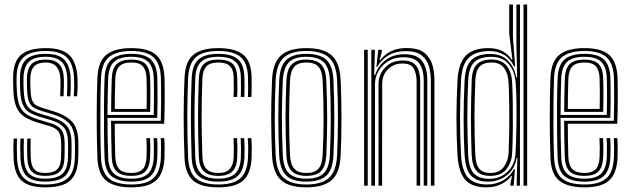

<svg xmlns="http://www.w3.org/2000/svg" viewBox="-20 -820 2788 848"><path d="M179 -43.2Q140 -43.2 121 -61.6Q102 -80 100.5 -125.2Q100 -148 99.8 -167.4Q99.5 -186.8 100.5 -208H115.5Q114.5 -186.5 114.8 -167.9Q115 -149.2 115.8 -125.8Q116.8 -88.2 131.6 -72.1Q146.5 -56 179 -56Q215 -56 231.6 -71Q248.2 -86 249.5 -122.2Q250.5 -144.5 250.4 -155.2Q250.2 -166 250.2 -186.2Q250.2 -224 237.6 -239.8Q225 -255.5 197.8 -263.5L150.2 -277.5Q113 -288.5 89.1 -303.5Q65.2 -318.5 53.1 -345.6Q41 -372.8 39 -420.5Q38.2 -440.8 38.1 -452Q38 -463.2 38 -477.2Q38 -548.8 73.5 -578.1Q109 -607.5 182.2 -607.5Q253.2 -607.5 285.5 -577.1Q317.8 -546.8 322.2 -477.2Q323 -465.5 322.8 -440.5Q322.5 -415.5 320.5 -394.8H305.8Q307.5 -416.8 307.6 -441.1Q307.8 -465.5 307 -476.8Q303.5 -538.8 274.8 -566.8Q246 -594.8 182.2 -594.8Q113.8 -594.8 83.5 -566.5Q53.2 -538.2 53.2 -475.8Q53 -463.8 53.1 -451.2Q53.2 -438.8 54.2 -420.8Q56.5 -375.2 67.9 -350.5Q79.2 -325.8 100.6 -313Q122 -300.2 154.8 -290.5L201.8 -276.5Q234.8 -266.8 250.1 -248Q265.5 -229.2 265.5 -186.2Q265.5 -164 265.6 -153.9Q265.8 -143.8 264.8 -121.5Q263.2 -81.2 244.1 -62.2Q225 -43.2 179 -43.2ZM179 -17.8Q124 -17.8 98.2 -42Q72.5 -66.2 70.2 -124.2Q69.5 -145 69.4 -166.6Q69.2 -188.2 70.5 -208H85.5Q84.5 -188.2 84.6 -167.1Q84.8 -146 85.5 -124.8Q87.2 -73 109.8 -51.9Q132.2 -30.8 179 -30.8Q230.5 -30.8 254.4 -51.4Q278.2 -72 280 -122Q280.8 -140 280.6 -153.9Q280.5 -167.8 280.5 -186.2Q280.5 -237 261.1 -257.9Q241.8 -278.8 205.5 -289.5L159 -303Q130.5 -311.5 111.2 -322.5Q92 -333.5 81.6 -356Q71.2 -378.5 69.2 -420.8Q68.5 -436.8 68.4 -450Q68.2 -463.2 68.2 -475.5Q68.5 -533 96 -557.6Q123.5 -582.2 182.2 -582.2Q239.5 -582.2 264.2 -556.2Q289 -530.2 292 -476Q292.8 -462.8 292.5 -438.5Q292.2 -414.2 290.5 -394.8H275.8Q277 -414 277.2 -439.9Q277.5 -465.8 277 -474.2Q274.5 -525.5 251.8 -547.4Q229 -569.2 182.2 -569.2Q130.2 -569.2 107.6 -547Q85 -524.8 83.8 -476.2Q83.2 -458.2 83.6 -447.6Q84 -437 84.8 -421Q86.2 -382.8 94.9 -362.9Q103.5 -343 120.4 -333.2Q137.2 -323.5 163 -316L209.2 -302.2Q252.5 -289.5 274.2 -265.4Q296 -241.2 296 -186.2Q296 -170.8 296 -156.1Q296 -141.5 295.2 -121.5Q293.2 -66.8 266.9 -42.2Q240.5 -17.8 179 -17.8ZM179 7.5Q107.8 7.5 75.1 -22.6Q42.5 -52.8 40 -123Q39.2 -144.8 39.2 -166Q39.2 -187.2 40.5 -208H55.5Q54.2 -188.5 54.4 -166.6Q54.5 -144.8 55.2 -123.5Q57.5 -59 86.9 -32.1Q116.2 -5.2 179 -5.2Q248.8 -5.2 278.6 -32.6Q308.5 -60 310.5 -121Q311.2 -143.2 311.1 -153.6Q311 -164 311 -186.2Q311 -246.8 286.2 -273.9Q261.5 -301 213 -315.2L167.2 -329Q145 -335.5 130.6 -343.8Q116.2 -352 108.8 -369.5Q101.2 -387 99.8 -421.2Q99.2 -439 98.8 -449.2Q98.2 -459.5 98.8 -475.2Q100.2 -516 118.8 -536.4Q137.2 -556.8 182.2 -556.8Q221 -556.8 240.4 -537.6Q259.8 -518.5 262 -474Q262.5 -464.5 262.2 -441Q262 -417.5 260.8 -394.8H245.8Q247 -417 247.2 -440.8Q247.5 -464.5 246.8 -473.5Q242.8 -544 182.2 -544Q148.2 -544 131.8 -527.9Q115.2 -511.8 114 -475Q113.5 -458.5 113.9 -447.9Q114.2 -437.2 115 -421.5Q116.2 -391.8 122.1 -376.9Q128 -362 139.9 -355Q151.8 -348 171.5 -342L216.8 -328.5Q268.8 -312.8 297.5 -283.4Q326.2 -254 326.2 -186.2Q326.2 -163.8 326.2 -153.4Q326.2 -143 325.5 -120.8Q323.5 -54.5 291 -23.5Q258.5 7.5 179 7.5Z M561 7.5Q486.8 7.5 450 -21.5Q413.2 -50.5 410.2 -121.8Q407 -210.2 407.1 -304.5Q407.2 -398.8 410.2 -477Q413.5 -549 450 -578.2Q486.5 -607.5 560.2 -607.5Q634.8 -607.5 669 -577.9Q703.2 -548.2 706.5 -478.5Q706.8 -471 707.1 -448.5Q707.5 -426 707.5 -395.5Q707.5 -365 707 -332.8Q706.5 -300.5 705.2 -273.5H486.8Q486.8 -233.5 487.4 -198.8Q488 -164 489.2 -126.8Q490.8 -89 507.4 -72.5Q524 -56 561 -56Q592.5 -56 608.9 -71.4Q625.2 -86.8 627.2 -126Q628.2 -143.8 628 -167.5Q627.8 -191.2 626.5 -209.8H642.5Q643.8 -188.2 643.8 -164.4Q643.8 -140.5 643 -125.5Q640.8 -81.5 621.6 -62.4Q602.5 -43.2 561 -43.2Q515.5 -43.2 495.4 -62.8Q475.2 -82.2 473.5 -126.2Q472 -167 471.4 -208.2Q470.8 -249.5 470.5 -286.5H690Q691.2 -322.2 691.5 -362.9Q691.8 -403.5 691.4 -435.5Q691 -467.5 690.5 -477.8Q687.8 -540.5 657.5 -567.6Q627.2 -594.8 560.2 -594.8Q494.2 -594.8 461.5 -568Q428.8 -541.2 426 -474.8Q424.2 -428.8 423.5 -368.2Q422.8 -307.8 423.4 -244.1Q424 -180.5 426 -124.8Q428.5 -61.2 459.5 -33.2Q490.5 -5.2 561 -5.2Q626.5 -5.2 657 -32.5Q687.5 -59.8 690.5 -123.8Q691.2 -139.5 691.2 -165Q691.2 -190.5 689.8 -209.8H705.5Q707 -190.5 707.1 -164.8Q707.2 -139 706.5 -123Q703 -53 669.1 -22.8Q635.2 7.5 561 7.5ZM561 -17.8Q502.5 -17.8 473.2 -41.5Q444 -65.2 441.8 -124.5Q440 -173.5 439.4 -235Q438.8 -296.5 439.2 -359.1Q439.8 -421.8 441.8 -473.8Q444.2 -533.8 473 -558Q501.8 -582.2 560.2 -582.2Q619 -582.2 645.6 -557.9Q672.2 -533.5 674.8 -477.5Q675 -468 675.5 -439.9Q676 -411.8 675.9 -374.2Q675.8 -336.8 674.5 -299.5H454.8Q454.8 -255.2 455.5 -209.4Q456.2 -163.5 457.8 -125.5Q459.8 -73.5 484.5 -52.1Q509.2 -30.8 561 -30.8Q610 -30.8 633.2 -52.2Q656.5 -73.8 659 -124.8Q659.8 -140.2 659.6 -165.1Q659.5 -190 658.2 -209.8H674Q675.5 -189.5 675.5 -164.9Q675.5 -140.2 674.8 -124.2Q671.8 -67.2 645.4 -42.5Q619 -17.8 561 -17.8ZM454.8 -312.5H659Q660 -345.8 660 -379.5Q660 -413.2 659.8 -439.5Q659.5 -465.8 659 -476.5Q656.8 -526 633.9 -547.6Q611 -569.2 560.2 -569.2Q507.8 -569.2 483.8 -547Q459.8 -524.8 457.8 -473Q456.2 -436.2 455.6 -394.2Q455 -352.2 454.8 -312.5ZM470.8 -325.8Q470.8 -353.8 471.5 -394.8Q472.2 -435.8 473.5 -472.2Q475.2 -517.8 495.6 -537.2Q516 -556.8 560.2 -556.8Q602.8 -556.8 622 -538Q641.2 -519.2 643 -476Q643.5 -465.5 643.9 -441.4Q644.2 -417.2 644.1 -386.6Q644 -356 643.2 -325.8ZM486.8 -338.8H627.5Q628.5 -383.8 628.1 -423Q627.8 -462.2 627.2 -475Q625.8 -510.2 611 -527.1Q596.2 -544 560.2 -544Q523 -544 506.9 -526.8Q490.8 -509.5 489.2 -471.8Q488 -436.5 487.5 -404.1Q487 -371.8 486.8 -338.8Z M944.5 7.5Q866.5 7.5 832.1 -23.4Q797.8 -54.2 795 -123.8Q791.2 -213.5 791.2 -303.5Q791.2 -393.5 795 -475.8Q798 -549.2 834.6 -578.4Q871.2 -607.5 943.8 -607.5Q1018.5 -607.5 1054.1 -578.5Q1089.8 -549.5 1091.2 -478.5Q1091.5 -460 1091.5 -436.6Q1091.5 -413.2 1090.2 -391.5H1075Q1076 -410 1075.9 -431.8Q1075.8 -453.5 1075.2 -478Q1074 -540.5 1043.4 -567.6Q1012.8 -594.8 943.8 -594.8Q875.5 -594.8 844.6 -566.9Q813.8 -539 810.8 -474.8Q807.5 -399 807.2 -310.5Q807 -222 810.8 -123.8Q813.5 -59.8 845.1 -32.5Q876.8 -5.2 944.5 -5.2Q1012 -5.2 1042.2 -33Q1072.5 -60.8 1075.2 -123.5Q1076.5 -148.2 1076.1 -169.6Q1075.8 -191 1074.2 -209.8H1090.2Q1093.2 -172 1091.2 -123Q1088 -53 1054 -22.8Q1020 7.5 944.5 7.5ZM944.5 -17.8Q886 -17.8 857.4 -42.2Q828.8 -66.8 826.5 -124.5Q823 -222.2 823.1 -308Q823.2 -393.8 826.5 -473.8Q829 -533.5 857.4 -557.9Q885.8 -582.2 943.8 -582.2Q1003.8 -582.2 1031 -558.2Q1058.2 -534.2 1059.5 -477.5Q1060 -454.2 1060.1 -433.4Q1060.2 -412.5 1059 -391.5H1043.2Q1044.5 -410.2 1044.4 -432.4Q1044.2 -454.5 1043.8 -477.2Q1042.8 -528.2 1018.5 -548.8Q994.2 -569.2 943.8 -569.2Q891.5 -569.2 868 -546.9Q844.5 -524.5 842.5 -473Q839 -389.2 838.9 -305.5Q838.8 -221.8 842.5 -125.5Q844.5 -75.8 868.5 -53.2Q892.5 -30.8 944.5 -30.8Q994.8 -30.8 1018.1 -53Q1041.5 -75.2 1043.8 -124.2Q1044.5 -146 1044.4 -167Q1044.2 -188 1042.8 -209.8H1058.5Q1060 -189.2 1060.2 -169.4Q1060.5 -149.5 1059.5 -123.8Q1057 -68.2 1030.2 -43Q1003.5 -17.8 944.5 -17.8ZM944.5 -43.2Q900 -43.2 880 -63.6Q860 -84 858.2 -126.2Q854.5 -224.2 854.6 -304.2Q854.8 -384.2 858.2 -473Q860.2 -517.8 880.1 -537.2Q900 -556.8 943.8 -556.8Q987.5 -556.8 1007.2 -538.4Q1027 -520 1027.8 -476.2Q1028 -459 1028.4 -436.4Q1028.8 -413.8 1027.2 -391.5H1011.2Q1012.8 -414 1012.5 -434.5Q1012.2 -455 1012 -476.2Q1011.5 -512.5 995.6 -528.2Q979.8 -544 943.8 -544Q908.2 -544 891.9 -527.1Q875.5 -510.2 873.8 -470.5Q870.5 -387 870.5 -305.4Q870.5 -223.8 874 -126.8Q875.2 -91.2 891.9 -73.6Q908.5 -56 944.5 -56Q979.2 -56 995 -73.9Q1010.8 -91.8 1012 -125.5Q1013 -148 1012.8 -168.2Q1012.5 -188.5 1011.2 -209.8H1027.2Q1028.2 -190.2 1028.5 -168.9Q1028.8 -147.5 1027.8 -125Q1026.2 -83.5 1006.8 -63.4Q987.2 -43.2 944.5 -43.2Z M1333.2 7.5Q1255.2 7.5 1220.2 -25.4Q1185.2 -58.2 1181.5 -133Q1178 -212.8 1177.8 -294.8Q1177.5 -376.8 1181.5 -466.8Q1185.2 -544.5 1222 -576Q1258.8 -607.5 1333.2 -607.5Q1409.5 -607.5 1445.2 -575.2Q1481 -543 1484.5 -466.2Q1488.2 -381.5 1488.2 -296.9Q1488.2 -212.2 1484.5 -133Q1480.8 -55 1443.9 -23.8Q1407 7.5 1333.2 7.5ZM1333.2 -5.2Q1401 -5.2 1433.1 -34.5Q1465.2 -63.8 1468.8 -134Q1472.2 -208 1472.5 -291Q1472.8 -374 1468.8 -465.8Q1465.5 -536.2 1433.2 -565.5Q1401 -594.8 1333.2 -594.8Q1265 -594.8 1232.9 -565.2Q1200.8 -535.8 1197.5 -465.8Q1193.2 -373 1193.5 -293Q1193.8 -213 1197.5 -134Q1200.5 -64.5 1232.5 -34.9Q1264.5 -5.2 1333.2 -5.2ZM1333.2 -17.8Q1271.5 -17.8 1243.9 -45.1Q1216.2 -72.5 1213.2 -134.8Q1209.5 -216.5 1209.2 -295.5Q1209 -374.5 1213.2 -464.8Q1216.2 -529 1244.9 -555.6Q1273.5 -582.2 1333.2 -582.2Q1392.5 -582.2 1421.2 -555.9Q1450 -529.5 1452.8 -465.2Q1456.5 -380.5 1456.6 -299.8Q1456.8 -219 1452.8 -134.8Q1449.8 -71 1421.2 -44.4Q1392.8 -17.8 1333.2 -17.8ZM1333.2 -30.8Q1386 -30.8 1410.1 -55.1Q1434.2 -79.5 1437 -136Q1440.8 -215.2 1440.9 -293.5Q1441 -371.8 1437 -464Q1434.5 -522.5 1409.2 -545.9Q1384 -569.2 1333.2 -569.2Q1279.5 -569.2 1255.6 -544.6Q1231.8 -520 1229 -463.8Q1225.2 -378.8 1225.1 -300.6Q1225 -222.5 1229 -135.2Q1231.8 -78.2 1256.4 -54.5Q1281 -30.8 1333.2 -30.8ZM1333.2 -43.2Q1288.5 -43.2 1267.9 -64.8Q1247.2 -86.2 1245 -135.2Q1241 -221.5 1241 -298.8Q1241 -376 1245 -463.5Q1247.2 -514.5 1268.4 -535.6Q1289.5 -556.8 1333.2 -556.8Q1378 -556.8 1398.5 -535.1Q1419 -513.5 1421.2 -463.2Q1425.2 -369 1425 -290.8Q1424.8 -212.5 1421.2 -136.5Q1419 -86 1398.2 -64.6Q1377.5 -43.2 1333.2 -43.2ZM1333.2 -56Q1369.8 -56 1386.5 -74.9Q1403.2 -93.8 1405.2 -137Q1409 -217.8 1409.1 -293.2Q1409.2 -368.8 1405.2 -462.8Q1403.5 -505.5 1387 -524.8Q1370.5 -544 1333.2 -544Q1296.2 -544 1279.5 -525Q1262.8 -506 1260.8 -463.2Q1257 -375.5 1256.9 -299.5Q1256.8 -223.5 1260.8 -135.8Q1262.8 -93.5 1279.6 -74.8Q1296.5 -56 1333.2 -56Z M1883 0V-464.8Q1883 -494.2 1875.5 -524.1Q1868 -554 1844.1 -574.1Q1820.2 -594.2 1771 -594.2Q1727.5 -594.2 1695.9 -575.5Q1664.2 -556.8 1646.2 -524.5H1642.5L1650.5 -600H1666.5V-591.8L1656.5 -554.8H1660Q1681 -582.5 1709.9 -595.1Q1738.8 -607.8 1775 -607.8Q1829.5 -607.8 1855.9 -585.5Q1882.2 -563.2 1890.5 -530.6Q1898.8 -498 1898.8 -467V0ZM1588.2 0V-600H1604.2V0ZM1620 0V-600H1635.8L1632.5 -488.2H1636.2Q1651 -531.2 1684.8 -556Q1718.5 -580.8 1766.5 -580.5Q1823.5 -580.2 1845.4 -549.5Q1867.2 -518.8 1867.2 -464V0H1851.5V-462.5Q1851.5 -513.2 1831.6 -540.2Q1811.8 -567.2 1762.2 -567.2Q1723.5 -567.2 1695.2 -550.1Q1667 -533 1651.6 -506Q1636.2 -479 1636.2 -449.2V0ZM1651.8 0V-450Q1651.8 -491 1681.1 -521.9Q1710.5 -552.8 1758.8 -552.8Q1792 -552.8 1808.5 -539.1Q1825 -525.5 1830.4 -504.2Q1835.8 -483 1835.8 -460.5V0H1820V-459.8Q1820 -491 1808.6 -515.2Q1797.2 -539.5 1756.8 -539.5Q1719 -539.5 1693.6 -514.1Q1668.2 -488.8 1668.2 -451L1667.5 0Z M2308.2 0H2292.2V-800H2308.2ZM2276.5 0H2261.8L2265 -123H2261.8Q2253.8 -73.8 2218.4 -45.8Q2183 -17.8 2135 -17.8Q2085.2 -17.8 2060.5 -44.4Q2035.8 -71 2031.8 -136.5Q2027.8 -210.2 2027.6 -292Q2027.5 -373.8 2032 -464.8Q2035.2 -529.8 2063.2 -555.8Q2091.2 -581.8 2146.2 -581.8Q2192 -581.8 2221.4 -554.2Q2250.8 -526.8 2260.2 -478H2264L2260.8 -626.5V-800H2276.5ZM2129 7.5Q2063.2 7.5 2034.1 -26.9Q2005 -61.2 2000.5 -136Q1996 -217.5 1996 -295.8Q1996 -374 2000.5 -465Q2004.8 -540.5 2037.1 -574Q2069.5 -607.5 2138.2 -607.5Q2173.2 -607.5 2199.4 -593.8Q2225.5 -580 2239.2 -557H2243L2229 -672.2V-800H2245.5V-655L2255.2 -527H2250.2Q2233 -563 2204.9 -578.8Q2176.8 -594.5 2142.8 -594.5Q2082.2 -594.5 2051.1 -565.6Q2020 -536.8 2016.2 -465.5Q2011.5 -371.8 2011.8 -294.2Q2012 -216.8 2016.2 -135Q2020.5 -64 2048.2 -34.6Q2076 -5.2 2132.5 -5.2Q2169.2 -5.2 2200.9 -22.9Q2232.5 -40.5 2250.2 -73H2254.2L2249 0H2233.8V-6L2241.2 -42.5H2238Q2221.8 -20.2 2193.2 -6.4Q2164.8 7.5 2129 7.5ZM2141.5 -30.2Q2189.2 -30.2 2222 -61.6Q2254.8 -93 2257.2 -146.2Q2259.5 -191.8 2260.6 -245.8Q2261.8 -299.8 2261.2 -353.8Q2260.8 -407.8 2257.8 -452.8Q2254 -505 2226.6 -537Q2199.2 -569 2150.2 -569Q2098.2 -569 2074.2 -544.9Q2050.2 -520.8 2047.8 -464.2Q2043.8 -372.2 2044 -296.2Q2044.2 -220.2 2047.8 -135.8Q2050.2 -79.5 2072.1 -54.9Q2094 -30.2 2141.5 -30.2ZM2145.5 -43.2Q2103.8 -43.2 2084.6 -65Q2065.5 -86.8 2063.2 -137Q2060 -220 2060 -297.5Q2060 -375 2063.5 -465.5Q2065.2 -513.8 2086 -535.4Q2106.8 -557 2151.8 -557Q2195.2 -557 2217.6 -529.6Q2240 -502.2 2242.2 -452.8Q2244 -414 2244.8 -362.4Q2245.5 -310.8 2245 -254.8Q2244.5 -198.8 2242.2 -146.2Q2240.5 -104.2 2217.2 -73.8Q2194 -43.2 2145.5 -43.2ZM2146 -56Q2185.8 -56 2205.2 -82.8Q2224.8 -109.5 2226.5 -146.8Q2228.2 -187.8 2229 -240.8Q2229.8 -293.8 2229.1 -349.1Q2228.5 -404.5 2226.5 -452.5Q2224.2 -496.5 2205.9 -520.2Q2187.5 -544 2152 -544Q2115.2 -544 2098.2 -525.8Q2081.2 -507.5 2079.5 -465.5Q2075.8 -378.8 2075.6 -300.1Q2075.5 -221.5 2079.2 -137Q2081 -91.5 2097.5 -73.8Q2114 -56 2146 -56Z M2562 7.5Q2487.8 7.5 2451 -21.5Q2414.2 -50.5 2411.2 -121.8Q2408 -210.2 2408.1 -304.5Q2408.2 -398.8 2411.2 -477Q2414.5 -549 2451 -578.2Q2487.5 -607.5 2561.2 -607.5Q2635.8 -607.5 2670 -577.9Q2704.2 -548.2 2707.5 -478.5Q2707.8 -471 2708.1 -448.5Q2708.5 -426 2708.5 -395.5Q2708.5 -365 2708 -332.8Q2707.5 -300.5 2706.2 -273.5H2487.8Q2487.8 -233.5 2488.4 -198.8Q2489 -164 2490.2 -126.8Q2491.8 -89 2508.4 -72.5Q2525 -56 2562 -56Q2593.5 -56 2609.9 -71.4Q2626.2 -86.8 2628.2 -126Q2629.2 -143.8 2629 -167.5Q2628.8 -191.2 2627.5 -209.8H2643.5Q2644.8 -188.2 2644.8 -164.4Q2644.8 -140.5 2644 -125.5Q2641.8 -81.5 2622.6 -62.4Q2603.5 -43.2 2562 -43.2Q2516.5 -43.2 2496.4 -62.8Q2476.2 -82.2 2474.5 -126.2Q2473 -167 2472.4 -208.2Q2471.8 -249.5 2471.5 -286.5H2691Q2692.2 -322.2 2692.5 -362.9Q2692.8 -403.5 2692.4 -435.5Q2692 -467.5 2691.5 -477.8Q2688.8 -540.5 2658.5 -567.6Q2628.2 -594.8 2561.2 -594.8Q2495.2 -594.8 2462.5 -568Q2429.8 -541.2 2427 -474.8Q2425.2 -428.8 2424.5 -368.2Q2423.8 -307.8 2424.4 -244.1Q2425 -180.5 2427 -124.8Q2429.5 -61.2 2460.5 -33.2Q2491.5 -5.2 2562 -5.2Q2627.5 -5.2 2658 -32.5Q2688.5 -59.8 2691.5 -123.8Q2692.2 -139.5 2692.2 -165Q2692.2 -190.5 2690.8 -209.8H2706.5Q2708 -190.5 2708.1 -164.8Q2708.2 -139 2707.5 -123Q2704 -53 2670.1 -22.8Q2636.2 7.5 2562 7.5ZM2562 -17.8Q2503.5 -17.8 2474.2 -41.5Q2445 -65.2 2442.8 -124.5Q2441 -173.5 2440.4 -235Q2439.8 -296.5 2440.2 -359.1Q2440.8 -421.8 2442.8 -473.8Q2445.2 -533.8 2474 -558Q2502.8 -582.2 2561.2 -582.2Q2620 -582.2 2646.6 -557.9Q2673.2 -533.5 2675.8 -477.5Q2676 -468 2676.5 -439.9Q2677 -411.8 2676.9 -374.2Q2676.8 -336.8 2675.5 -299.5H2455.8Q2455.8 -255.2 2456.5 -209.4Q2457.2 -163.5 2458.8 -125.5Q2460.8 -73.5 2485.5 -52.1Q2510.2 -30.8 2562 -30.8Q2611 -30.8 2634.2 -52.2Q2657.5 -73.8 2660 -124.8Q2660.8 -140.2 2660.6 -165.1Q2660.5 -190 2659.2 -209.8H2675Q2676.5 -189.5 2676.5 -164.9Q2676.5 -140.2 2675.8 -124.2Q2672.8 -67.2 2646.4 -42.5Q2620 -17.8 2562 -17.8ZM2455.8 -312.5H2660Q2661 -345.8 2661 -379.5Q2661 -413.2 2660.8 -439.5Q2660.5 -465.8 2660 -476.5Q2657.8 -526 2634.9 -547.6Q2612 -569.2 2561.2 -569.2Q2508.8 -569.2 2484.8 -547Q2460.8 -524.8 2458.8 -473Q2457.2 -436.2 2456.6 -394.2Q2456 -352.2 2455.8 -312.5ZM2471.8 -325.8Q2471.8 -353.8 2472.5 -394.8Q2473.2 -435.8 2474.5 -472.2Q2476.2 -517.8 2496.6 -537.2Q2517 -556.8 2561.2 -556.8Q2603.8 -556.8 2623 -538Q2642.2 -519.2 2644 -476Q2644.5 -465.5 2644.9 -441.4Q2645.2 -417.2 2645.1 -386.6Q2645 -356 2644.2 -325.8ZM2487.8 -338.8H2628.5Q2629.5 -383.8 2629.1 -423Q2628.8 -462.2 2628.2 -475Q2626.8 -510.2 2612 -527.1Q2597.2 -544 2561.2 -544Q2524 -544 2507.9 -526.8Q2491.8 -509.5 2490.2 -471.8Q2489 -436.5 2488.5 -404.1Q2488 -371.8 2487.8 -338.8Z"/></svg>

Font: Big Shoulders Inline Text
Style: Regular
Weight: 400
Designer: Patric King
Foundry: XO Type Co
Version: Version 1.000